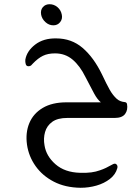

<svg xmlns="http://www.w3.org/2000/svg" viewBox="-20 -559 633 910"><path d="M215 -539Q236 -539 252.5 -525Q269 -511 273 -489Q277 -469 265 -454Q253 -439 233 -439Q212 -439 195.5 -454Q179 -469 175 -489Q171 -511 183 -525Q195 -539 215 -539ZM524 0H299Q253 0 227.5 18.5Q202 37 193.5 67Q185 97 191 130Q199 181 243 219.5Q287 258 359 260Q390 261 412.5 258Q435 255 454 248Q469 243 482.5 236.5Q496 230 512 221Q525 213 532 220Q539 227 536 238Q528 268 501 289Q474 310 437.5 320.5Q401 331 362 331Q289 330 235 302Q181 274 148.5 228Q116 182 108 127Q100 70 119 24.5Q138 -21 182.5 -47.5Q227 -74 295 -74H458Q441 -88 426 -116Q411 -144 385 -194Q359 -247 324 -276.5Q289 -306 241 -306Q207 -306 183.5 -294.5Q160 -283 136 -258Q132 -253 127.5 -249Q123 -245 115 -245Q105 -245 102 -255Q99 -265 100 -276Q107 -317 146.5 -347.5Q186 -378 246 -377Q319 -377 371.5 -332Q424 -287 463 -207Q485 -160 500 -133.5Q515 -107 534 -90Q549 -77 572 -75Q580 -74 582 -66Q587 -38 573 -19Q559 0 524 0Z"/></svg>

Font: Zain
Style: Italic
Weight: 400
Italic angle: -10°
Designer: Zain,Boutros
Foundry: Mobile Telecommunications Company (Zain), 2024
Version: Version 1.51; ttfautohint (v1.8.4)